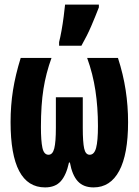

<svg xmlns="http://www.w3.org/2000/svg" viewBox="-20 -805 603 835"><path d="M176 10Q26 10 26 -274Q26 -346 36.5 -412.5Q47 -479 70 -553H204Q180 -487 169 -418Q158 -349 158 -253Q158 -192 164.5 -162Q171 -132 191 -132Q209 -132 216 -159.5Q223 -187 223 -249V-382H340V-249Q340 -187 346 -159.5Q352 -132 370 -132Q390 -132 398 -162Q406 -192 406 -257Q406 -338 395 -411Q384 -484 359 -553H493Q516 -482 526.5 -413Q537 -344 537 -274Q537 -134 498.5 -62Q460 10 387 10Q343 10 318.5 -16.5Q294 -43 284 -98H280Q268 -43 244 -16.5Q220 10 176 10ZM237 -622Q242 -641 247.5 -671.5Q253 -702 257 -733.5Q261 -765 263 -785H410V-773Q395 -734 377 -692Q359 -650 334 -606H237Z"/></svg>

Font: Noto Sans Mono SemiCondensed Black
Style: Regular
Weight: 900
Width: 4
Designer: Monotype Design Team
Foundry: Monotype Imaging Inc.
Version: Version 2.014; ttfautohint (v1.8.4.7-5d5b)